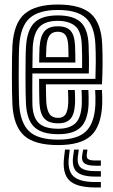

<svg xmlns="http://www.w3.org/2000/svg" viewBox="-20 -630 500 847"><path d="M236.8 10Q132.2 10 86.2 -31.9Q40.2 -73.8 34.8 -167.5Q33.8 -187 33.1 -223.2Q32.5 -259.5 32.5 -300.6Q32.5 -341.8 33.1 -377Q33.8 -412.2 34.8 -429.8Q41.2 -528.8 89.2 -569.4Q137.2 -610 234.8 -610Q335.2 -610 380.8 -569.6Q426.2 -529.2 430.8 -436Q432.8 -394.5 432.5 -347.5Q432.2 -300.5 429.8 -258H182.5Q182.8 -235.2 183.2 -211.1Q183.8 -187 184.2 -179.8Q186.8 -143.8 198.6 -126.9Q210.5 -110 236.8 -110Q258.5 -110 268.9 -125.1Q279.2 -140.2 281 -175Q281.8 -191.5 280 -233H310Q312 -192.8 311 -173.8Q308.8 -126.8 291.4 -106.4Q274 -86 236.8 -86Q195 -86 175.8 -107Q156.5 -128 154 -176.2Q153.2 -193 152.9 -221.4Q152.5 -249.8 152.5 -282H401Q402.2 -315.2 402.5 -356Q402.8 -396.8 400.8 -434.5Q396.8 -515.8 358.4 -550.9Q320 -586 234.8 -586Q151.5 -586 111 -550.2Q70.5 -514.5 64.8 -428Q63.5 -409.2 63 -373Q62.5 -336.8 62.5 -295.8Q62.5 -254.8 63.1 -220.4Q63.8 -186 64.5 -170.8Q69.5 -88.8 108 -51.4Q146.5 -14 236.8 -14Q320.8 -14 358.8 -50.1Q396.8 -86.2 400.8 -169Q401.5 -185.2 401 -202.1Q400.5 -219 399.8 -233H429.8Q430.5 -219.8 431 -202Q431.5 -184.2 430.8 -168Q426.2 -72.5 381.1 -31.2Q336 10 236.8 10ZM236.8 -38Q165.2 -38 132 -68.8Q98.8 -99.5 94.5 -171.8Q93.5 -187.2 93 -221.2Q92.5 -255.2 92.5 -295.6Q92.5 -336 93 -371.8Q93.5 -407.5 94.8 -426.2Q99.8 -498.5 132 -530.2Q164.2 -562 234.8 -562Q303 -562 335.2 -532.8Q367.5 -503.5 370.8 -433.8Q372 -404.2 372.4 -371.4Q372.8 -338.5 371.8 -306H122.8Q122.5 -264.5 122.5 -233.4Q122.5 -202.2 122.8 -174Q123.8 -114 150.1 -88Q176.5 -62 236.8 -62Q285.2 -62 311.5 -85.2Q337.8 -108.5 340.8 -170.5Q341.2 -184.5 341 -200Q340.8 -215.5 339.8 -233H369.8Q370.5 -217.8 371 -202Q371.5 -186.2 370.8 -169.8Q367.5 -99.5 336.2 -68.8Q305 -38 236.8 -38ZM123 -330H342.2Q343 -384.5 340.8 -433.2Q338 -494.5 310.4 -516.2Q282.8 -538 234.8 -538Q180.5 -538 154.6 -511.8Q128.8 -485.5 124.5 -424Q124.2 -417.8 123.8 -391.2Q123.2 -364.8 123 -330ZM152.8 -354Q153 -374 153.5 -393.9Q154 -413.8 154.5 -422.2Q158 -471.5 176.8 -492.8Q195.5 -514 234.8 -514Q274.2 -514 291.6 -494Q309 -474 311 -430Q311.8 -415 312.1 -393.5Q312.5 -372 312.5 -354ZM183 -378H282.2Q282.2 -390.2 281.9 -404.8Q281.5 -419.2 281 -429Q279.5 -461 268.8 -475.5Q258 -490 234.8 -490Q210.5 -490 198.8 -474Q187 -458 184.5 -420.8Q183.8 -407 183 -378ZM287.8 30 283.8 63Q276.8 121.8 303.8 147.4Q330.8 173 400.8 173H425V197H400.8Q318 197 286 165.9Q254 134.8 262.8 63L266.8 30ZM365.8 30 362.8 53Q361 66.5 369.5 72.2Q378 78 400.8 78H425V101H400.8Q365.2 101 351.8 89.9Q338.2 78.8 342.8 53L346.8 30ZM327.8 30 323.8 58Q318.5 94 336.4 109.5Q354.2 125 400.8 125H425V149H400.8Q341.2 149 318.5 127.9Q295.8 106.8 302.8 58L306.8 30Z"/></svg>

Font: Big Shoulders Inline Display Black
Style: Regular
Weight: 900
Designer: Patric King
Foundry: XO Type Co
Version: Version 1.000